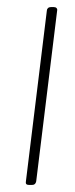

<svg xmlns="http://www.w3.org/2000/svg" viewBox="-20 -521 211 541"><path d="M53 -10 112 -491Q112 -495 115 -498Q118 -501 123 -501H132Q137 -501 139.5 -498Q142 -495 141 -491L82 -10Q80 0 71 0H61Q51 0 53 -10Z"/></svg>

Font: Barlow Semi Condensed Thin
Style: Italic
Weight: 250
Width: 4
Italic angle: -7°
Designer: Jeremy Tribby
Foundry: Tribby Type
Version: Version 1.408